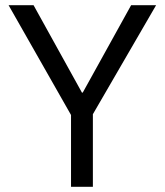

<svg xmlns="http://www.w3.org/2000/svg" viewBox="-20 -718 633 738"><path d="M337 0V-279L580 -698H484L298 -362H295L109 -698H13L253 -276V0Z"/></svg>

Font: IBM Plex Thai Looped
Style: Regular
Weight: 400
Designer: Mike Abbink, Paul van der Laan, Pieter van Rosmalen, Ben Mitchell, Mark Frömberg
Foundry: Bold Monday
Version: Version 1.0